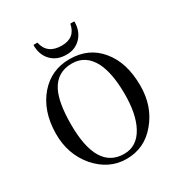

<svg xmlns="http://www.w3.org/2000/svg" viewBox="-207 -1043 1132 1203"><g transform="rotate(-30 359.0 -441.5)"><path d="M663 -341Q663 -192 576 -89Q491 14 360 14Q234 14 142 -91Q52 -197 54 -347Q56 -508 144 -610Q229 -707 360 -707Q500 -707 581 -607Q663 -509 663 -341ZM552 -343Q552 -494 510 -578Q460 -676 360 -676Q253 -676 205 -583Q165 -504 165 -347Q165 -21 363 -21Q456 -21 506 -114Q552 -199 552 -343ZM503 -897 506 -894Q506 -828 466 -784Q425 -740 361 -740Q292 -740 251 -782.5Q210 -825 210 -894L213 -897H239Q258 -804 363 -804Q460 -804 477 -897Z"/></g></svg>

Font: GFS Didot
Style: Regular
Weight: 400
Designer: Takis Katsoulidis and George D. Matthiopoulos
Foundry: Takis Katsoulidis and George D. Matthiopoulos
Version: Version 1.0